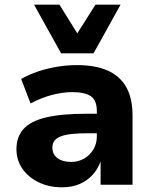

<svg xmlns="http://www.w3.org/2000/svg" viewBox="-20 -786 650 817"><path d="M244 11Q188 11 144 -10.5Q100 -32 75 -68.5Q50 -105 50 -151Q50 -204 80.5 -237.5Q111 -271 176.5 -286.5Q242 -302 348 -302H411V-219H354Q315 -219 286.5 -216Q258 -213 239.5 -206Q221 -199 212 -187.5Q203 -176 203 -158Q203 -129 224.5 -113Q246 -97 283 -97Q313 -97 337.5 -111Q362 -125 377 -149.5Q392 -174 392 -205V-314Q392 -359 366.5 -376.5Q341 -394 287 -394Q248 -394 203 -382.5Q158 -371 110 -346L70 -450Q103 -469 142 -482Q181 -495 223.5 -502Q266 -509 308 -509Q384 -509 436.5 -486.5Q489 -464 516.5 -416.5Q544 -369 544 -293V0H408V-99Q396 -66 373.5 -41.5Q351 -17 319 -3Q287 11 244 11ZM240 -559 125 -766H233L309 -644L386 -766H493L378 -559Z"/></svg>

Font: Nunito Sans 9pt ExtraBold
Style: Regular
Weight: 800
Version: Version 3.101;gftools[0.9.27]